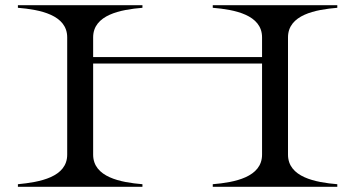

<svg xmlns="http://www.w3.org/2000/svg" viewBox="-20 -720 1369 740"><path d="M1280 -690V-700H800V-690C884 -683 990 -663 990 -576V-500H339V-576C339 -663 445 -683 529 -690V-700H49V-690C133 -683 239 -663 239 -576V-124C239 -37 133 -18 49 -10V0H529V-10C445 -17 339 -37 339 -124V-475H990V-124C990 -37 884 -17 800 -10V0H1280V-10C1196 -17 1090 -37 1090 -124V-576C1090 -663 1196 -683 1280 -690Z"/></svg>

Font: Sprat Extended
Style: Regular
Weight: 400
Width: 9
Designer: Ethan Nakache
Foundry: Collletttivo
Version: Version 2.000;Glyphs 3.2 (3217)